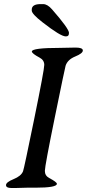

<svg xmlns="http://www.w3.org/2000/svg" viewBox="-20 -917 424 936"><path d="M134.8 -865.7V-870.1Q134.8 -897 178.2 -897H190.4Q211.4 -897 233.9 -871.1Q316.4 -776.9 316.4 -756.3L315.9 -753.9Q315.9 -739.7 302.2 -739.7H299.8Q275.4 -739.7 187 -808.6Q134.8 -849.1 134.8 -865.7ZM35.2 -0.5Q9.3 -0.5 9.3 -14.6Q9.3 -28.8 46.1 -43.7Q83 -58.6 92.3 -82Q97.2 -94.2 146.5 -335.7Q195.8 -577.1 195.8 -600.6Q195.8 -624 172.9 -636.2Q135.3 -656.2 135.3 -666Q135.3 -683.6 273.4 -683.6L348.6 -685.1Q383.8 -685.1 383.8 -670.9Q383.8 -656.7 346.7 -641.6Q309.6 -626.5 299.8 -596.7Q296.9 -588.4 247.8 -347.9Q198.7 -107.4 198.7 -84Q198.7 -60.5 219.7 -49.3Q257.3 -29.3 257.3 -21Q257.3 -2 152.8 -2H111.3L57.1 -0.5Z"/></svg>

Font: Averia Serif Libre
Style: Italic
Weight: 400
Italic angle: -7.90001°
Version: Version 1.002